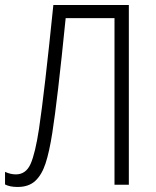

<svg xmlns="http://www.w3.org/2000/svg" viewBox="-24 -734 619 763"><path d="M431 0V-662H237Q204 -333 184 -207Q172 -130 157 -84.5Q142 -39 116 -15Q90 9 46 9Q15 9 -4 -1V-51Q18 -41 39 -41Q79 -41 97.5 -82.5Q116 -124 131 -222Q153 -370 188 -714H488V0Z"/></svg>

Font: Noto Sans UI NarrowLight
Style: Regular
Weight: 300
Width: 4
Designer: Monotype Design Team
Foundry: Monotype Imaging Inc.
Version: Version 1.001